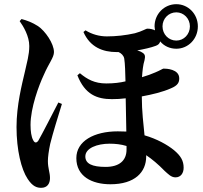

<svg xmlns="http://www.w3.org/2000/svg" viewBox="-20 -847 970 918"><path d="M177 51C206 51 219 31 219 4C219 -22 209 -42 209 -77C209 -96 213 -126 220 -159C232 -208 258 -292 276 -350L259 -357C233 -307 180 -203 163 -174C154 -162 145 -163 138 -178C130 -193 126 -219 126 -250C126 -332 166 -439 189 -488C214 -546 238 -572 238 -598C238 -639 196 -699 162 -722C134 -740 109 -749 83 -756L74 -746C92 -721 120 -674 120 -627C120 -583 108 -547 99 -504C85 -444 59 -344 59 -240C59 -129 82 -37 112 8C136 45 157 51 177 51ZM823 -653C786 -653 757 -683 757 -721C757 -758 786 -788 823 -788C859 -788 888 -758 888 -721C888 -683 859 -653 823 -653ZM823 -614C880 -614 926 -661 926 -721C926 -780 880 -827 823 -827C765 -827 719 -780 719 -721L721 -702C711 -707 698 -710 685 -710C677 -710 662 -698 625 -688C580 -678 535 -673 491 -673C455 -673 419 -683 389 -702L379 -694C411 -621 472 -598 538 -598H547C560 -592 571 -582 574 -567C578 -543 579 -498 580 -458C555 -452 525 -448 488 -448C432 -448 397 -468 362 -497L350 -487C386 -395 444 -373 515 -373C538 -373 558 -374 581 -377L584 -218C571 -218 557 -219 543 -219C429 -219 345 -172 345 -91C345 -4 419 34 508 34C625 34 679 -24 679 -99V-105C707 -86 736 -62 767 -30C784 -15 798 1 819 1C845 1 858 -20 858 -45C858 -79 844 -102 812 -129C780 -155 730 -183 671 -200C666 -253 658 -314 658 -386C707 -395 758 -407 798 -425C829 -438 837 -452 837 -472C837 -517 775 -519 762 -519C758 -519 745 -510 723 -501C705 -493 683 -485 659 -478C661 -508 664 -537 671 -559C675 -578 675 -588 658 -597C653 -601 644 -603 636 -606C669 -612 701 -619 725 -628C736 -632 743 -638 746 -649C764 -627 792 -614 823 -614ZM585 -149V-132C585 -79 550 -49 485 -49C421 -49 388 -64 388 -99C388 -139 445 -160 504 -160C532 -160 559 -157 585 -149Z"/></svg>

Font: GenRyuMin2 TW B
Style: Regular
Weight: 700
Version: Version 2.100;PS 2.1;hotconv 16.6.51;makeotf.lib2.5.65220 DE